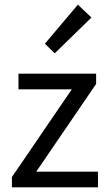

<svg xmlns="http://www.w3.org/2000/svg" viewBox="-20 -801 465 821"><path d="M31 0V-44L287 -419H59V-486H391V-442L135 -67H399V0ZM214 -573 172 -614 313 -781 371 -726Z"/></svg>

Font: CV Source Sans
Style: Regular
Weight: 400
Designer: Paul D. Hunt
Foundry: Adobe Systems Incorporated
Version: Version 3.001